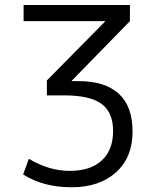

<svg xmlns="http://www.w3.org/2000/svg" viewBox="-20 -540 640 790"><path d="M75.2 177.7 98.6 113.3Q181.6 163.1 267.1 163.1Q352.5 163.1 398.9 120.1Q445.3 77.1 445.3 -0.5Q445.3 -78.1 397.5 -112.8Q349.6 -147.5 246.1 -147.5H172.9V-209L412.1 -451.2V-453.1H77.1V-519.5H514.6V-453.1L275.4 -208V-206.1H305.7Q411.1 -206.1 468.3 -154.8Q525.4 -103.5 525.4 2Q525.4 107.4 457.5 168.9Q389.6 230.5 273.9 230.5Q158.2 230.5 75.2 177.7Z"/></svg>

Font: GenEi M Gothic v2 Regular
Style: Regular
Weight: 400
Version: Version 2.0